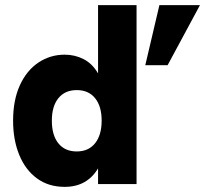

<svg xmlns="http://www.w3.org/2000/svg" viewBox="-20 -717 822 748"><path d="M31 -247Q31 -327 57.5 -385Q84 -443 130 -473.5Q176 -504 232 -504Q272 -504 306 -486.5Q340 -469 362 -431V-697H512V0H362V-61Q319 11 232 11Q169 11 124 -22Q79 -55 55 -113.5Q31 -172 31 -247ZM376 -247Q376 -303 350.5 -334.5Q325 -366 279 -366Q233 -366 207.5 -334.5Q182 -303 182 -247Q182 -190 207.5 -158.5Q233 -127 279 -127Q325 -127 350.5 -159Q376 -191 376 -247ZM601 -697H759L633 -463H546Z"/></svg>

Font: Hanken Grotesk Black
Style: Regular
Weight: 900
Designer: Alfredo Marco Pradil
Foundry: Hanken Design Co.
Version: Version 3.014